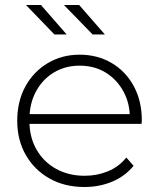

<svg xmlns="http://www.w3.org/2000/svg" viewBox="-20 -745 637 769"><path d="M318 4Q239 4 178.5 -30Q118 -64 83.5 -124Q49 -184 49 -261Q49 -339 81.5 -398.5Q114 -458 171 -492Q228 -526 299 -526Q370 -526 426.5 -493Q483 -460 515.5 -400.5Q548 -341 548 -263Q548 -260 547.5 -256.5Q547 -253 547 -249H86V-288H520L500 -269Q501 -330 474.5 -378.5Q448 -427 403 -454.5Q358 -482 299 -482Q241 -482 195.5 -454.5Q150 -427 124 -378.5Q98 -330 98 -268V-259Q98 -195 126.5 -145.5Q155 -96 205 -68.5Q255 -41 319 -41Q369 -41 412.5 -59Q456 -77 486 -114L515 -81Q481 -39 429.5 -17.5Q378 4 318 4ZM351 -607 236 -725H297L400 -607ZM198 -607 84 -725H144L247 -607Z"/></svg>

Font: Montserrat Thin Light
Style: Regular
Weight: 300
Version: Version 9.000